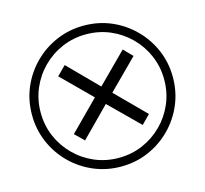

<svg xmlns="http://www.w3.org/2000/svg" viewBox="-116 -893 1159 1087"><g transform="rotate(-15 464.0 -349.0)"><path d="M304 -132 252 -183 421 -353 251 -522 303 -574 472 -403 643 -574 693 -523 523 -353 692 -183 642 -132 471 -301ZM464 64Q379 64 304 32Q229 0 172 -57Q115 -114 83 -189Q51 -264 51 -349Q51 -435 83 -509.5Q115 -584 172 -641Q229 -698 304 -730Q379 -762 464 -762Q550 -762 624.5 -730Q699 -698 756 -641Q813 -584 845 -509.5Q877 -435 877 -349Q877 -264 845 -189Q813 -114 756 -57Q699 0 624.5 32Q550 64 464 64ZM464 13Q539 13 604.5 -15Q670 -43 720 -93Q770 -143 798 -208.5Q826 -274 826 -349Q826 -424 798 -489.5Q770 -555 720 -605Q670 -655 604.5 -683Q539 -711 464 -711Q389 -711 323.5 -683Q258 -655 208 -605Q158 -555 130 -489.5Q102 -424 102 -349Q102 -274 130 -208.5Q158 -143 208 -93Q258 -43 323.5 -15Q389 13 464 13Z"/></g></svg>

Font: hexgurmukhi15
Style: Book
Weight: 400
Designer: Jelle Bosma - Monotype Design Team
Foundry: Monotype Imaging Inc.
Version: Version 2.003